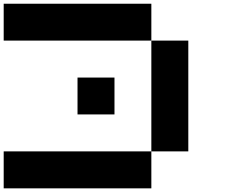

<svg xmlns="http://www.w3.org/2000/svg" viewBox="-20 -820 1240 1040"><path d="M0 200.2V0H799.8V200.2ZM1000 -600.1V0H799.8V-600.1ZM0 -799.8H799.8V-600.1H0ZM600.1 -399.9V-200.2H399.9V-399.9Z"/></svg>

Font: QuinqueFive
Style: Regular
Weight: 400
Monospace: yes
Designer: GGBotNet
Foundry: GGBotNet
Version: 1.1